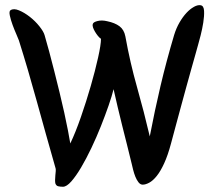

<svg xmlns="http://www.w3.org/2000/svg" viewBox="-20 -689 805 732"><path d="M365 -541Q359 -545 353 -552.5Q347 -560 342 -568.5Q337 -577 334.5 -584.5Q332 -592 334 -598Q336 -605 352.5 -609Q369 -613 389 -608Q418 -602 435.5 -589Q453 -576 458 -550Q476 -450 502.5 -356.5Q529 -263 551 -169Q570 -268 592 -361.5Q614 -455 644 -556Q652 -582 664.5 -603.5Q677 -625 691 -640Q705 -655 719.5 -663Q734 -671 745 -669Q757 -667 758 -647.5Q759 -628 755 -603Q751 -578 745 -554.5Q739 -531 736 -521Q733 -510 726 -485Q719 -460 709.5 -426.5Q700 -393 689.5 -354.5Q679 -316 668.5 -277.5Q658 -239 648.5 -203.5Q639 -168 632 -142Q620 -97 606 -66.5Q592 -36 577.5 -18Q563 0 549 7.5Q535 15 524 15Q515 15 508 6Q501 -3 496 -15.5Q491 -28 487.5 -42Q484 -56 482 -65Q474 -99 464.5 -136Q455 -173 446 -209.5Q437 -246 428.5 -281.5Q420 -317 413 -349Q407 -324 394 -286.5Q381 -249 364.5 -207.5Q348 -166 328.5 -125Q309 -84 289.5 -51Q270 -18 252 2.5Q234 23 220 23Q209 23 201.5 21Q194 19 191 10Q190 6 190 -2.5Q190 -11 191 -20Q192 -29 192.5 -36.5Q193 -44 192 -47Q154 -180 120.5 -302Q87 -424 52 -535Q50 -541 42.5 -558Q35 -575 28 -594Q21 -613 17.5 -629.5Q14 -646 20 -650Q32 -658 52.5 -649.5Q73 -641 93.5 -625Q114 -609 130 -589Q146 -569 150 -555Q158 -528 167.5 -492.5Q177 -457 187 -417.5Q197 -378 207 -337Q217 -296 225 -259.5Q233 -223 239 -192Q245 -161 248 -142Q268 -184 288.5 -243Q309 -302 326 -361Q343 -420 354 -469.5Q365 -519 365 -541Z"/></svg>

Font: Yeon Sung
Style: Regular
Weight: 400
Version: Version 1.001